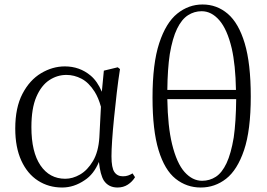

<svg xmlns="http://www.w3.org/2000/svg" viewBox="-20 -822 1192 856"><path d="M257 14Q197 14 149.5 -16.5Q102 -47 75 -106Q48 -165 48 -249Q48 -342 80 -403.5Q112 -465 163 -495.5Q214 -526 269 -526Q335 -526 384 -485Q414 -460 434 -413L443 -507L505 -522L515 -514Q507 -464 500.5 -407.5Q494 -351 488.5 -296.5Q483 -242 480 -197.5Q477 -153 477 -125Q477 -74 490 -55Q503 -36 528 -36Q541 -36 551 -39.5Q561 -43 571 -49L582 -32Q570 -12 550 1Q530 14 504 14Q464 14 443 -17Q427 -43 421 -100Q398 -45 358 -19Q310 14 257 14ZM430 -346Q419 -386 402 -413Q376 -454 343.5 -471Q311 -488 276 -488Q235 -488 199.5 -464.5Q164 -441 142 -390Q120 -339 120 -255Q120 -144 160.5 -84.5Q201 -25 271 -25Q304 -25 337 -44Q370 -63 394.5 -104Q419 -145 423 -210Z M875 14Q812 14 763 -25Q714 -64 687 -152.5Q660 -241 660 -387Q660 -539 690 -630Q720 -721 770.5 -761.5Q821 -802 883 -802Q947 -802 995.5 -760.5Q1044 -719 1071 -629Q1098 -539 1098 -392Q1098 -241 1068 -152.5Q1038 -64 988 -25Q938 14 875 14ZM881 -16Q915 -16 942.5 -34Q970 -52 990 -94.5Q1010 -137 1022 -209Q1032 -278 1033 -380H726Q728 -258 747 -180Q768 -94 803 -55Q838 -16 881 -16ZM1032 -421Q1030 -533 1013 -607Q993 -691 958 -731.5Q923 -772 879 -772Q846 -772 818 -754Q790 -736 769.5 -694Q749 -652 737 -581Q727 -515 726 -421Z"/></svg>

Font: Early Summer Mincho Light
Style: Regular
Weight: 300
Designer: GuiWonder
Version: Version 1.002